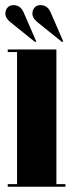

<svg xmlns="http://www.w3.org/2000/svg" viewBox="-24 -712 274 732"><path d="M5.5 0V-10H41V-513.5H5.5V-523.5H191V-10H225.5V0ZM213 -551.5 118 -628Q99.5 -643 99.5 -660Q99.5 -674 107.8 -683.2Q116 -692.5 130 -692.5Q157 -692.5 169 -665L217 -554.5ZM110 -551.5 15 -628Q-3.5 -643 -3.5 -660Q-3.5 -674 4.8 -683.2Q13 -692.5 27 -692.5Q54 -692.5 66 -665L114 -554.5Z"/></svg>

Font: Imbue 100pt Black
Style: Regular
Weight: 900
Designer: Tyler Finck
Foundry: Etcetera Type Company
Version: Version 1.102; ttfautohint (v1.8.3)